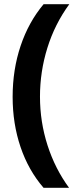

<svg xmlns="http://www.w3.org/2000/svg" viewBox="-20 -734 379 912"><path d="M40 -273.9Q40 -403.3 77.9 -516.1Q115.7 -628.9 187 -713.9H309.1Q240.2 -619.6 205.1 -506.8Q169.9 -394 169.9 -274.9Q169.9 -155.3 205.8 -43.7Q241.7 67.9 308.1 158.2H187Q115.2 75.2 77.6 -35.6Q40 -146.5 40 -273.9Z"/></svg>

Font: CAA NEO Sans
Style: Bold
Weight: 700
Version: Version 1.10